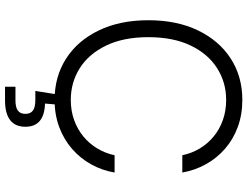

<svg xmlns="http://www.w3.org/2000/svg" viewBox="-130 -647 984 764"><g transform="rotate(90 362.0 -265.0)"><path d="M377.4 9.8Q284.7 9.8 213.1 -36.1Q141.6 -82 101.1 -166Q60.5 -250 60.5 -363.3Q60.5 -477.1 101.1 -561Q141.6 -645 213.1 -691.2Q284.7 -737.3 377.4 -737.3Q436 -737.3 485.1 -719.2Q534.2 -701.2 571.8 -668.5Q609.4 -635.7 633.5 -592.3Q657.7 -548.8 666.5 -498.5H597.7Q589.8 -536.1 570.8 -567.9Q551.8 -599.6 522.9 -623.3Q494.1 -647 457.5 -659.9Q420.9 -672.9 377.4 -672.9Q307.6 -672.9 251 -636.7Q194.3 -600.6 161.1 -531.5Q127.9 -462.4 127.9 -363.3Q127.9 -264.2 161.4 -195.1Q194.8 -126 251.5 -90.3Q308.1 -54.7 377.4 -54.7Q420.9 -54.7 457.5 -67.9Q494.1 -81.1 522.7 -104.5Q551.3 -127.9 570.6 -159.9Q589.8 -191.9 597.7 -229H666.5Q658.2 -179.2 634 -135.7Q609.9 -92.3 572.3 -59.6Q534.7 -26.9 485.4 -8.5Q436 9.8 377.4 9.8ZM325.2 207V165.5H379.4Q407.2 165.5 420.2 155.8Q433.1 146 433.1 126Q433.1 106 420.2 96.2Q407.2 86.4 378.4 86.4H341.8L358.4 -15.6H396V2.9L392.1 47.9Q438 49.3 461.2 68.8Q484.4 88.4 484.4 126Q484.4 166.5 457.8 186.8Q431.2 207 379.9 207Z"/></g></svg>

Font: Inter 17pt Light
Style: Regular
Weight: 300
Version: Version 4.001;git-66647c0bb